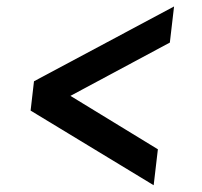

<svg xmlns="http://www.w3.org/2000/svg" viewBox="-20 -583 610 579"><path d="M82.5 -337.9 504.9 -563.5 492.2 -454.6 192.4 -293.9 456.1 -132.8 443.4 -24.4 72.3 -249.5Z"/></svg>

Font: Proza Libre
Style: SemiBold Italic
Weight: 600
Designer: Jasper de Waard
Foundry: Jasper de Waard
Version: Version 1.000; ttfautohint (v1.4.1.8-43bc)